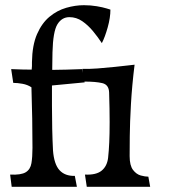

<svg xmlns="http://www.w3.org/2000/svg" viewBox="-20 -719 732 739"><path d="M25 0 19 -47Q61 -45 79 -56Q97 -67 101 -91Q105 -115 105 -150Q105 -206 104 -262.5Q103 -319 101 -383Q86 -393 66.5 -396.5Q47 -400 31 -400L23 -453Q68 -451 102 -451Q103 -458 103 -465Q103 -472 103 -480Q104 -545 122.5 -587.5Q141 -630 170.5 -654.5Q200 -679 235 -689Q270 -699 303 -699Q329 -699 352.5 -695Q376 -691 390.5 -686.5Q405 -682 405 -682Q405 -651 394.5 -613.5Q384 -576 372 -553Q357 -576 338 -599Q319 -622 296.5 -637.5Q274 -653 247 -653Q218 -653 201 -625.5Q184 -598 182 -517Q182 -501 181.5 -484Q181 -467 181 -450Q208 -450 236 -451Q264 -452 296 -453L299 -438L297 -454Q321 -453 355 -455.5Q389 -458 421.5 -461.5Q454 -465 476 -467.5Q498 -470 498 -470Q488 -389 484 -318Q480 -247 479.5 -195Q479 -143 479 -118Q479 -82 492 -65Q505 -48 522 -43.5Q539 -39 551 -39L558 0H314L307 -47Q350 -45 371 -62Q392 -79 396 -111Q399 -138 400.5 -171Q402 -204 402 -249Q402 -273 401.5 -301.5Q401 -330 400 -363Q399 -393 374 -399Q349 -405 305 -405L306 -402L180 -390Q180 -371 180 -351Q180 -331 180 -312Q180 -266 181 -222Q182 -178 184 -140Q188 -87 209 -64Q230 -41 268 -42L276 0Z"/></svg>

Font: Maname
Style: Regular
Weight: 400
Designer: Pathum Egodawatta
Foundry: mooniak
Version: Version 1.000; ttfautohint (v1.8.4.7-5d5b)